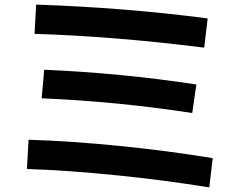

<svg xmlns="http://www.w3.org/2000/svg" viewBox="-20 -777 1040 834"><path d="M97 -43 104 -170Q291 -164 500.5 -143Q710 -122 904 -90L889 37Q698 6 487.5 -15.5Q277 -37 97 -43ZM137 -757Q522 -744 882 -697L867 -570Q479 -619 130 -630ZM172 -474Q505 -460 833 -410L815 -286Q491 -336 161 -350Z"/></svg>

Font: Enso
Style: Bold
Weight: 700
Designer: Coji Morishita
Foundry: UNDERFOREST DESIGN
Version: Version 1.000